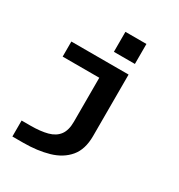

<svg xmlns="http://www.w3.org/2000/svg" viewBox="-211 -863 1122 1203"><g transform="rotate(30 350.0 -261.0)"><path d="M343.5 -722H495.5V-577.5H343.5ZM58 200V84.5H122Q194.5 84.5 244.5 71Q294.5 57.5 320 23.2Q345.5 -11 345.5 -72V-391H80.5V-500H494.5V-55Q494.5 41.5 447.5 97.2Q400.5 153 319.5 176.5Q238.5 200 136 200Z"/></g></svg>

Font: Trispace SemiExpanded SemiBold
Style: Regular
Weight: 600
Width: 6
Designer: Tyler Finck
Foundry: Etcetera Type Company
Version: Version 1.210; ttfautohint (v1.8.3)